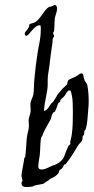

<svg xmlns="http://www.w3.org/2000/svg" viewBox="-20 -741 379 777"><path d="M337 -296C338 -309 339 -318 339 -328C339 -344 338 -377 333 -398C333 -402 325 -409 322 -417C316 -432 319 -444 310 -444C302 -444 296 -436 286 -431C275 -426 261 -420 257 -417C253 -413 254 -405 250 -398C246 -393 239 -388 235 -384C230 -377 209 -356 209 -351C209 -352 198 -333 195 -329C193 -327 190 -325 187 -322C179 -311 173 -295 158 -292C160 -333 173 -368 173 -398C173 -406 173 -413 173 -419C173 -437 178 -457 180 -475C184 -508 187 -535 191 -559C194 -573 191 -581 195 -588C197 -591 198 -589 199 -595C199 -599 195 -602 195 -609C195 -610 198 -612 199 -617C201 -637 200 -653 202 -668C203 -676 211 -693 211 -706C211 -716 206 -721 202 -721C198 -721 194 -717 191 -716C187 -713 181 -715 177 -712C158 -700 147 -669 125 -653C118 -647 105 -647 100 -643C98 -640 98 -636 97 -632C92 -621 80 -612 80 -604C80 -601 83 -596 86 -596C99 -596 116 -639 142 -639C146 -639 145 -623 145 -619C145 -585 137 -558 133 -533C127 -494 122 -456 119 -420C117 -399 118 -378 115 -358C113 -347 103 -333 103 -319C103 -312 104 -304 104 -296C104 -277 96 -268 96 -253C96 -247 97 -239 97 -231C97 -216 91 -203 89 -187C86 -162 86 -134 82 -106C82 -105 79 -104 78 -99C74 -69 68 -48 67 -30C67 -23 71 -15 71 -8C71 -8 67 -5 67 -1C67 13 76 16 88 16C96 16 104 15 111 14C115 13 117 11 119 10C129 7 148 5 155 3C157 2 163 -3 166 -5C179 -12 181 -16 187 -19C203 -26 208 -30 217 -41C219 -44 218 -48 221 -52C223 -55 229 -56 231 -60C236 -65 236 -69 239 -74C239 -75 245 -76 246 -77C269 -105 284 -134 297 -154C302 -161 309 -166 312 -172C315 -181 313 -184 315 -190C316 -193 318 -193 319 -194C322 -203 319 -211 326 -216C335 -245 334 -266 337 -296ZM271 -202C270 -186 264 -171 264 -164C264 -163 265 -161 265 -160C265 -155 258 -154 257 -150C252 -138 246 -127 242 -114C237 -95 219 -78 191 -70C186 -69 165 -55 149 -55C142 -55 135 -57 135 -67C135 -78 138 -95 141 -114C144 -145 142 -164 147 -187C147 -187 150 -188 151 -190C156 -210 173 -235 184 -256C188 -265 189 -278 195 -285C196 -287 202 -288 202 -289C209 -300 212 -317 217 -325C218 -328 224 -327 224 -330C224 -331 224 -333 224 -334C224 -339 237 -347 242 -354C245 -357 250 -372 257 -373V-376C266 -369 264 -387 271 -354C274 -341 275 -314 275 -286C275 -254 274 -219 271 -202Z"/></svg>

Font: Jim Nightshade
Style: Regular
Weight: 400
Designer: Astigmatic (AOETI)
Foundry: Astigmatic (AOETI)
Version: Version 1.000